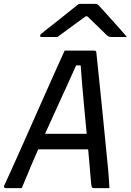

<svg xmlns="http://www.w3.org/2000/svg" viewBox="-36 -966 672 986"><path d="M145 -279H370Q380 -279 391.5 -279Q403 -279 414 -279L438 -290L442 -244L445 -199H139Q135 -199 133 -200.5Q131 -202 130.5 -205Q130 -208 130 -210ZM76 0Q56 0 35.5 0Q15 0 -5 0Q-10 0 -12.5 -2Q-15 -4 -15.5 -7Q-16 -10 -14 -14Q3 -51 24 -97Q45 -143 68 -195Q91 -247 115.5 -302Q140 -357 164.5 -412.5Q189 -468 212.5 -520.5Q236 -573 257 -620Q278 -667 296 -706Q335 -706 373 -706Q411 -706 447 -706Q452 -706 454 -705Q456 -704 457.5 -701Q459 -698 459 -694Q466 -626 473.5 -554Q481 -482 488.5 -407.5Q496 -333 503.5 -256Q511 -179 519 -99Q521 -75 523 -50Q525 -25 526 0Q506 0 486 0Q466 0 448 0Q443 0 439.5 -1.5Q436 -3 434.5 -8.5Q433 -14 432 -24Q427 -87 421 -152Q415 -217 409 -281Q403 -345 397 -408Q391 -471 386 -531Q381 -591 377 -647L398 -630H334L362 -646Q338 -592 310 -530.5Q282 -469 251.5 -402.5Q221 -336 190.5 -268Q160 -200 131 -132Q102 -64 76 0ZM369 -946Q379 -946 395 -946Q411 -946 427 -946Q443 -946 453 -946Q461 -946 466 -942.5Q471 -939 483 -925Q491 -917 506 -900Q521 -883 540 -862Q559 -841 579 -818.5Q599 -796 616 -776Q599 -776 577.5 -776Q556 -776 539 -776Q527 -776 523 -778Q519 -780 511 -786Q497 -801 466.5 -830Q436 -859 392 -902L442 -882Q426 -882 409.5 -882Q393 -882 377 -882L433 -903Q375 -861 333 -830.5Q291 -800 259 -776H180Q175 -776 172.5 -777Q170 -778 170 -779.5Q170 -781 170 -783Q170 -787 175 -791.5Q180 -796 197 -810Q212 -822 235 -839.5Q258 -857 283 -877.5Q308 -898 331 -916Q354 -934 369 -946Z"/></svg>

Font: RecMonoLinear Nerd Font Mono
Style: Italic
Weight: 400
Italic angle: -10°
Monospace: yes
Version: Version 1.085; ttfautohint (v1.8.4.7-5d5b);Nerd Fonts 3.2.1